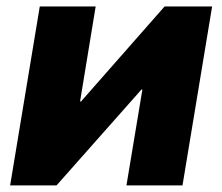

<svg xmlns="http://www.w3.org/2000/svg" viewBox="-20 -562 674 582"><path d="M533.2 0H363.3L411.6 -290.5H408.7L151.4 0H10.7L100.6 -542.5H270L222.7 -254.4H225.6L479 -542.5H623Z"/></svg>

Font: Inter 16pt ExtraBold
Style: Italic
Weight: 800
Italic angle: -9.3988°
Version: Version 4.001;git-66647c0bb